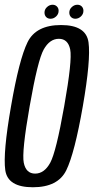

<svg xmlns="http://www.w3.org/2000/svg" viewBox="-20 -785 395 809"><path d="M118.5 4Q12.5 4 2.2 -68.2Q-8 -140.5 26.5 -337.5Q60.5 -534.5 96 -607Q131.5 -679.5 237.2 -679.5Q343 -679.5 353 -606.5Q363 -533.5 329 -337.5Q294.5 -140 259.5 -68Q224.5 4 118.5 4ZM128 -53.5Q166.5 -53.5 191.5 -99Q216.5 -144.5 250.5 -337.5Q285 -531.5 275.8 -576.5Q266.5 -621.5 228 -621.5Q189.5 -621.5 164.2 -576.5Q139 -531.5 105 -337.5Q71 -144.5 80.2 -99Q89.5 -53.5 128 -53.5ZM297.5 -706Q286.5 -706 279.2 -713.2Q272 -720.5 272 -732Q272 -745.5 282.5 -755.2Q293 -765 306 -765Q317.5 -765 324.5 -757.8Q331.5 -750.5 331.5 -739.5Q331.5 -725.5 321 -715.8Q310.5 -706 297.5 -706ZM193 -706Q181.5 -706 174.5 -713.2Q167.5 -720.5 167.5 -732Q167.5 -745.5 178 -755.2Q188.5 -765 201.5 -765Q212.5 -765 219.8 -757.8Q227 -750.5 227 -739.5Q227 -725.5 216.5 -715.8Q206 -706 193 -706Z"/></svg>

Font: Anybody Condensed Regular
Style: Italic
Weight: 400
Width: 3
Italic angle: -10°
Designer: Tyler Finck
Foundry: Etcetera Type Company
Version: Version 1.010; ttfautohint (v1.8.3) -l 8 -r 50 -G 200 -x 14 